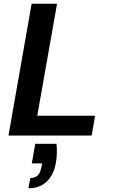

<svg xmlns="http://www.w3.org/2000/svg" viewBox="-20 -720 598 1020"><path d="M25 0 148 -700H283L178 -105H485L467 0ZM131 280 141 226Q167 226 181.5 210.5Q196 195 201 163L204 148H149L167 44H280Q283 71 282 96Q281 121 277 144Q266 208 229 244Q192 280 131 280Z"/></svg>

Font: DM Sans 18pt
Style: Bold Italic
Weight: 700
Italic angle: -10°
Designer: Colophon Foundry, Jonny Pinhorn
Foundry: Colophon Foundry
Version: Version 4.004;gftools[0.9.30]